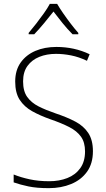

<svg xmlns="http://www.w3.org/2000/svg" viewBox="-20 -968 551 998"><path d="M463 -182Q463 -118 432.5 -75.5Q402 -33 350 -11.5Q298 10 234 10Q171 10 128 1Q85 -8 51 -20V-61Q88 -46 134 -36Q180 -26 236 -26Q288 -26 330 -42.5Q372 -59 397 -93.5Q422 -128 422 -181Q422 -228 401 -257.5Q380 -287 340 -307.5Q300 -328 242 -348Q188 -367 147 -390Q106 -413 82.5 -449Q59 -485 59 -544Q59 -603 87.5 -643Q116 -683 164 -703.5Q212 -724 273 -724Q367 -724 446 -686L432 -652Q390 -672 349.5 -680Q309 -688 271 -688Q223 -688 184.5 -672.5Q146 -657 123 -625.5Q100 -594 100 -545Q100 -494 121.5 -464Q143 -434 180.5 -415Q218 -396 268 -379Q328 -359 371.5 -336Q415 -313 439 -276.5Q463 -240 463 -182ZM277 -948Q289 -927 308 -899.5Q327 -872 348 -844.5Q369 -817 387 -797V-790H357Q331 -816 305 -848Q279 -880 258 -908Q236 -880 209.5 -848Q183 -816 158 -790H129V-797Q147 -818 168 -845Q189 -872 208.5 -899.5Q228 -927 239 -948Z"/></svg>

Font: Noto Sans Disp ExtLt
Style: Regular
Weight: 200
Designer: Monotype Design Team
Foundry: Monotype Imaging Inc.
Version: Version 2.000;GOOG;noto-source:20170915:90ef993387c0